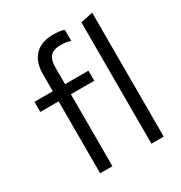

<svg xmlns="http://www.w3.org/2000/svg" viewBox="-173 -864 933 989"><g transform="rotate(-30 293.5 -370.0)"><path d="M137 0V-428H28V-488H137V-590Q137 -662 175 -701Q213 -740 283 -740Q303 -740 319.5 -738Q336 -736 349 -731V-665Q333 -670 320 -672Q307 -674 290 -674Q248 -674 229 -653.5Q210 -633 210 -589V-488H349V-428H210V0ZM442 0V-722L515 -737V0Z"/></g></svg>

Font: Red Hat Text VF
Style: Regular
Weight: 300
Designer: Pentagram, MCKL
Foundry: Pentagram, MCKL
Version: Version 1.023